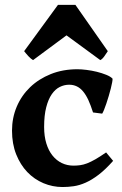

<svg xmlns="http://www.w3.org/2000/svg" viewBox="-20 -753 501 788"><path d="M444.3 -92.8Q412.6 -57.1 384.8 -35.9Q356.9 -14.6 331.5 -3.4Q306.2 7.8 283 11.2Q259.8 14.6 236.8 14.6Q195.8 14.6 158.2 -1.2Q120.6 -17.1 92 -46.9Q63.5 -76.7 46.4 -119.6Q29.3 -162.6 29.3 -216.8Q29.3 -269.5 48.8 -315.4Q68.4 -361.3 103.8 -395.3Q139.2 -429.2 188.5 -449Q237.8 -468.8 297.9 -468.8Q314 -468.8 335.4 -466.1Q356.9 -463.4 377.7 -458.3Q398.4 -453.1 416 -446Q433.6 -439 441.9 -430.2Q442.4 -426.3 440.4 -415.3Q438.5 -404.3 434.8 -389.9Q431.2 -375.5 426.3 -359.1Q421.4 -342.8 416.5 -328.1Q411.6 -313.5 407 -302.2Q402.3 -291 399.4 -286.6L361.8 -291.5Q352.5 -320.8 342.8 -342Q333 -363.3 321.3 -377.4Q309.6 -391.6 295.4 -398.4Q281.2 -405.3 263.7 -405.3Q243.7 -405.3 225.1 -396Q206.5 -386.7 192.4 -366.2Q178.2 -345.7 169.7 -312.7Q161.1 -279.8 161.1 -231.9Q161.1 -193.8 170.2 -164.3Q179.2 -134.8 195.6 -114.5Q211.9 -94.2 233.9 -83.7Q255.9 -73.2 281.7 -73.2Q295.4 -73.2 308.6 -75Q321.8 -76.7 337.2 -82.5Q352.5 -88.4 371.3 -99.1Q390.1 -109.9 415.5 -127.4ZM422.4 -543Q416.5 -533.7 408.2 -522Q399.9 -510.3 391.6 -506.3L252.9 -607.9L115.7 -506.3Q111.8 -508.3 106.9 -512.5Q102.1 -516.6 96.9 -522Q91.8 -527.3 87.2 -533Q82.5 -538.6 79.1 -543L217.8 -732.9H289.6Z"/></svg>

Font: Gentium Book Basic
Style: Bold
Weight: 700
Designer: J. Victor Gaultney and Annie Olsen
Foundry: SIL International
Version: Version 1.102; 2013; Maintenance release